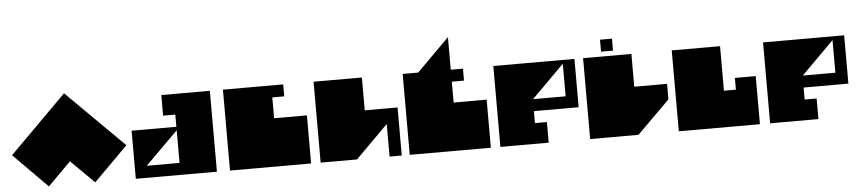

<svg xmlns="http://www.w3.org/2000/svg" viewBox="-52 -1375 7708 1726"><g transform="rotate(-5 3802.0 -512.0)"><path d="M538 -822 1056 -308 748 0 538 -208 330 0 24 -308 538 -822Z M1222 -108H1518V-402ZM1114 0V-434H1518V-544H1408V-730H1846V0Z M1964 -730H2508V-622H2400V-434H2696V0H1964Z M2782 0V-730H3218V-434H3514V0H3404V-294L3110 0H2782Z M4020 -730H4130V-622H4020V-434H4318V0H3586V-730H3726L4020 -1024V-730Z M4734 -402H5028V-696ZM5136 -730V-294H4732V-186H4840V0H4404V-730Z M5380 -774V-882H5488V-774ZM5214 -730H5650V-434H5946V-294L5650 0H5214Z M6014 0V-730H6450V-328H6558V-434H6746V0Z M7168 -402H7462V-696ZM7570 -730V-294H7166V-186H7274V0H6838V-730Z"/></g></svg>

Font: El Pececito
Style: Regular
Weight: 400
Designer: deFharo
Foundry: deFharo
Version: El Pececito Version 1.000